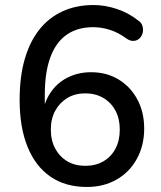

<svg xmlns="http://www.w3.org/2000/svg" viewBox="-20 -734 640 763"><path d="M325 9Q240 9 180.5 -32Q121 -73 89.5 -150.5Q58 -228 58 -337Q58 -428 78 -498Q98 -568 136 -616Q174 -664 228.5 -689Q283 -714 352 -714Q397 -714 444 -698.5Q491 -683 530 -652Q543 -643 546.5 -629.5Q550 -616 547 -603.5Q544 -591 535 -582Q526 -573 512.5 -571.5Q499 -570 484 -580Q450 -605 416.5 -615.5Q383 -626 350 -626Q288 -626 245 -596Q202 -566 180 -506Q158 -446 158 -357V-272H147Q154 -326 180.5 -365.5Q207 -405 249 -426Q291 -447 342 -447Q404 -447 451.5 -418Q499 -389 526 -338.5Q553 -288 553 -223Q553 -156 524 -103Q495 -50 443.5 -20.5Q392 9 325 9ZM319 -75Q360 -75 391 -93Q422 -111 439 -143.5Q456 -176 456 -219Q456 -262 439 -294Q422 -326 391 -344.5Q360 -363 319 -363Q278 -363 247.5 -344.5Q217 -326 199.5 -294Q182 -262 182 -219Q182 -176 199.5 -143.5Q217 -111 247.5 -93Q278 -75 319 -75Z"/></svg>

Font: Nunito SemiBold
Style: Regular
Weight: 600
Designer: Vernon Adams
Foundry: Vernon Adams
Version: Version 3.602